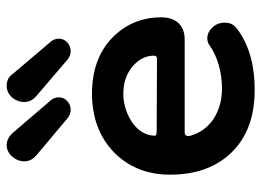

<svg xmlns="http://www.w3.org/2000/svg" viewBox="-124 -644 784 576"><g transform="rotate(-90 268.0 -356.0)"><path d="M157 -710C146 -722 134 -728 120 -728C95 -728 72 -703 72 -675C72 -661 78 -649 91 -638L203 -544C210 -539 218 -536 227 -536C247 -536 264 -552 264 -571C264 -582 260 -591 253 -598ZM334 -710C326 -722 314 -728 298 -728C271 -728 250 -703 250 -675C250 -661 256 -649 269 -638L379 -544C386 -539 394 -536 403 -536C423 -536 440 -552 440 -571C440 -582 436 -591 429 -598ZM286 16C350 16 415 4 470 -37C486 -49 488 -63 488 -75C488 -103 465 -126 442 -126C433 -126 426 -124 421 -120C386 -95 338 -82 290 -82C223 -82 166 -116 149 -176C148 -179 148 -181 148 -184C148 -191 152 -194 160 -194H438C477 -194 504 -217 504 -264C504 -323 483 -372 442 -412C400 -452 344 -472 275 -472C204 -472 145 -450 100 -407C55 -363 32 -307 32 -238C32 -161 54 -99 99 -53C144 -7 206 16 286 16ZM163 -278C146 -278 149 -284 149 -286C149 -289 150 -291 150 -294C150 -295 150 -296 150 -296C155 -321 171 -341 196 -356C221 -371 248 -378 275 -378C307 -378 334 -369 356 -351C378 -332 389 -311 389 -286C389 -280 386 -277 379 -277Z"/></g></svg>

Font: Dongle
Style: Regular
Weight: 400
Designer: Yanghee Ryu
Foundry: Yanghee Ryu
Version: Version 2.000